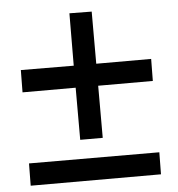

<svg xmlns="http://www.w3.org/2000/svg" viewBox="-49 -710 699 756"><g transform="rotate(-5 300.0 -331.5)"><path d="M341 -456H558L557 -369H341V-163H252V-369H42L43 -457L252 -456L253 -663L341 -662ZM558 -87 557 0H42L43 -88Z"/></g></svg>

Font: Asul
Style: Bold
Weight: 700
Designer: Mariela Monsalve
Foundry: Mariela Monsalve
Version: Version 1.002